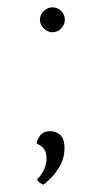

<svg xmlns="http://www.w3.org/2000/svg" viewBox="-20 -414 277 524"><path d="M89 -360Q89 -374 99.5 -384Q110 -394 123 -394Q137 -394 147 -384Q157 -374 157 -360Q157 -347 147 -336.5Q137 -326 123 -326Q110 -326 99.5 -336.5Q89 -347 89 -360ZM81 76Q107 49 107 19Q107 2 100 -7.5Q93 -17 80 -22Q80 -32 89.5 -44Q99 -56 117 -56Q132 -56 144 -46Q156 -36 156 -9Q156 44 99 90Q87 86 81 76Z"/></svg>

Font: Arima Madurai Thin
Style: Regular
Weight: 250
Designer: Joana Correia and Natanael Gama
Foundry: NDISCOVER
Version: Version 1.020; ttfautohint (v1.5) -l 7 -r 28 -G 50 -x 13 -D 